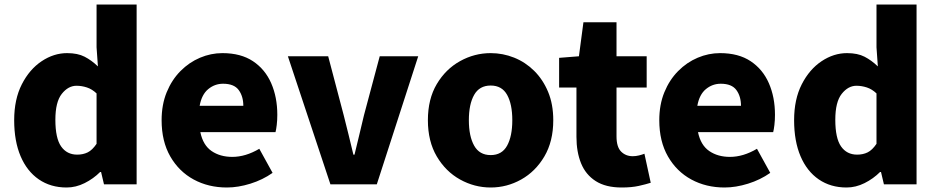

<svg xmlns="http://www.w3.org/2000/svg" viewBox="-20 -819 4163 853"><path d="M276 14Q205 14 152.5 -22Q100 -58 71.5 -125Q43 -192 43 -285Q43 -378 77 -444.5Q111 -511 165 -547Q219 -583 278 -583Q325 -583 356 -567Q387 -551 415 -524L409 -609V-799H587V0H442L429 -55H425Q395 -25 356 -5.5Q317 14 276 14ZM323 -132Q349 -132 369.5 -142Q390 -152 409 -180V-404Q389 -423 366 -430.5Q343 -438 320 -438Q283 -438 254.5 -402Q226 -366 226 -287Q226 -205 251.5 -168.5Q277 -132 323 -132Z M988 14Q906 14 840.5 -21.5Q775 -57 736.5 -124Q698 -191 698 -285Q698 -354 720.5 -409Q743 -464 781.5 -503Q820 -542 868.5 -562.5Q917 -583 968 -583Q1050 -583 1104 -547Q1158 -511 1185 -449Q1212 -387 1212 -309Q1212 -285 1209.5 -264Q1207 -243 1204 -232H870Q882 -174 920 -148Q958 -122 1012 -122Q1071 -122 1132 -158L1191 -51Q1147 -20 1092.5 -3Q1038 14 988 14ZM867 -349H1061Q1061 -391 1040.5 -419Q1020 -447 971 -447Q934 -447 905 -423Q876 -399 867 -349Z M1448 0 1259 -569H1438L1507 -307Q1518 -265 1528.5 -221Q1539 -177 1550 -132H1555Q1566 -177 1576.5 -221Q1587 -265 1597 -307L1667 -569H1838L1654 0Z M2160 14Q2088 14 2024 -21.5Q1960 -57 1920.5 -124Q1881 -191 1881 -285Q1881 -379 1920.5 -445.5Q1960 -512 2024 -547.5Q2088 -583 2160 -583Q2214 -583 2264 -563Q2314 -543 2353 -504.5Q2392 -466 2415 -411Q2438 -356 2438 -285Q2438 -191 2398.5 -124Q2359 -57 2295.5 -21.5Q2232 14 2160 14ZM2160 -130Q2210 -130 2233 -172Q2256 -214 2256 -285Q2256 -356 2233 -397.5Q2210 -439 2160 -439Q2110 -439 2086.5 -397.5Q2063 -356 2063 -285Q2063 -214 2086.5 -172Q2110 -130 2160 -130Z M2742 14Q2671 14 2626.5 -14.5Q2582 -43 2561.5 -93.5Q2541 -144 2541 -211V-430H2464V-562L2552 -569L2572 -720H2719V-569H2853V-430H2719V-213Q2719 -166 2739.5 -145.5Q2760 -125 2791 -125Q2805 -125 2819 -128.5Q2833 -132 2843 -136L2871 -7Q2849 0 2817.5 7Q2786 14 2742 14Z M3199 14Q3117 14 3051.5 -21.5Q2986 -57 2947.5 -124Q2909 -191 2909 -285Q2909 -354 2931.5 -409Q2954 -464 2992.5 -503Q3031 -542 3079.5 -562.5Q3128 -583 3179 -583Q3261 -583 3315 -547Q3369 -511 3396 -449Q3423 -387 3423 -309Q3423 -285 3420.5 -264Q3418 -243 3415 -232H3081Q3093 -174 3131 -148Q3169 -122 3223 -122Q3282 -122 3343 -158L3402 -51Q3358 -20 3303.5 -3Q3249 14 3199 14ZM3078 -349H3272Q3272 -391 3251.5 -419Q3231 -447 3182 -447Q3145 -447 3116 -423Q3087 -399 3078 -349Z M3741 14Q3670 14 3617.5 -22Q3565 -58 3536.5 -125Q3508 -192 3508 -285Q3508 -378 3542 -444.5Q3576 -511 3630 -547Q3684 -583 3743 -583Q3790 -583 3821 -567Q3852 -551 3880 -524L3874 -609V-799H4052V0H3907L3894 -55H3890Q3860 -25 3821 -5.5Q3782 14 3741 14ZM3788 -132Q3814 -132 3834.5 -142Q3855 -152 3874 -180V-404Q3854 -423 3831 -430.5Q3808 -438 3785 -438Q3748 -438 3719.5 -402Q3691 -366 3691 -287Q3691 -205 3716.5 -168.5Q3742 -132 3788 -132Z"/></svg>

Font: Source Han Sans TC Heavy
Style: Regular
Weight: 900
Designer: Ryoko NISHIZUKA Ë•øÂ°öÊ∂ºÂ≠ê (kana, bopomofo & ideographs); Paul D. Hunt (Latin, Greek & Cyrillic); Sandoll Communicatio
Foundry: Adobe
Version: Version 2.004;hotconv 1.0.118;makeotfexe 2.5.65603